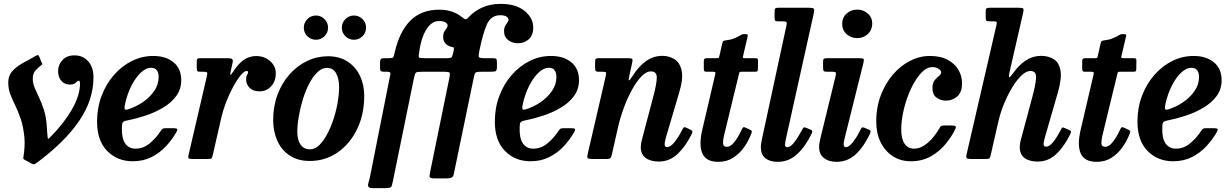

<svg xmlns="http://www.w3.org/2000/svg" viewBox="-20 -820 6354 990"><path d="M340 -384Q313 -384 296 -403.2Q279 -422.5 279.5 -456Q280 -485.5 301.8 -510Q323.5 -534.5 364.5 -534.5Q407 -534.5 434.5 -504.2Q462 -474 462 -421.5Q462 -303.5 387 -194.8Q312 -86 169 20Q160 26.5 154.5 27Q149 27.5 140 22L105.5 3Q100 -0.5 100 -3.8Q100 -7 101.5 -15.5Q104.5 -34 106.2 -58.8Q108 -83.5 106 -109.5Q100.5 -167 87 -206.5Q73.5 -246 58.8 -276Q44 -306 33.2 -333.8Q22.5 -361.5 22.5 -395.5Q22.5 -428.5 42.2 -451.5Q62 -474.5 94.2 -493Q126.5 -511.5 164 -531.5Q173 -537 175.5 -536.5Q178 -536 183 -526.5L193 -501.5Q197 -494 198 -491Q199 -488 192 -483Q179 -473.5 164 -457.8Q149 -442 149 -415Q149 -390.5 158.8 -367.2Q168.5 -344 181.8 -316.5Q195 -289 206.8 -252.2Q218.5 -215.5 221.5 -164Q222.5 -151 223.5 -137Q224.5 -123 225.5 -113.5Q226 -106.5 228.2 -105.2Q230.5 -104 237.5 -111Q308.5 -182.5 350.5 -255.2Q392.5 -328 392.5 -389.5Q392.5 -404 385.5 -404Q380 -404 371 -394Q362 -384 340 -384Z M480.5 -193Q480.5 -264.5 504 -326.2Q527.5 -388 568 -434Q608.5 -480 660.5 -505.8Q712.5 -531.5 770 -531.5Q835 -531.5 874.8 -498.8Q914.5 -466 914.5 -406.5Q914.5 -359.5 888.2 -324.2Q862 -289 819.5 -264Q777 -239 727.5 -223Q678 -207 632 -198Q618 -195.5 613.2 -189Q608.5 -182.5 608.5 -163.5Q606.5 -108 625 -80.8Q643.5 -53.5 679 -53.5Q719.5 -53.5 752.8 -81.5Q786 -109.5 810.5 -147.5Q815 -154.5 819.8 -156.8Q824.5 -159 837 -159H873.5Q890 -159 893.2 -155.2Q896.5 -151.5 889.5 -138.5Q867.5 -100 835.8 -65.8Q804 -31.5 761.2 -10Q718.5 11.5 664.5 11.5Q585 11.5 532.8 -41.5Q480.5 -94.5 480.5 -193ZM639.5 -256Q680 -268.5 716 -293Q752 -317.5 775 -350.8Q798 -384 798 -423Q798 -444.5 788.8 -457.5Q779.5 -470.5 758 -470.5Q733 -470.5 706.8 -446.2Q680.5 -422 658.8 -380Q637 -338 625 -285Q621 -267.5 622.5 -259.5Q624 -251.5 639.5 -256Z M1012.5 -520H1151.5Q1170 -520 1176.2 -516Q1182.5 -512 1179.5 -497L1170 -455Q1165.5 -435 1168.2 -434Q1171 -433 1183 -451.5Q1207.5 -490 1236 -510.5Q1264.5 -531 1301 -531Q1343 -531 1372.5 -505.2Q1402 -479.5 1402 -441.5Q1402 -401 1378 -375Q1354 -349 1318 -349Q1285 -349 1267 -367Q1249 -385 1249 -412Q1249 -426 1254 -433.8Q1259 -441.5 1259 -447.5Q1259 -454 1251.5 -454Q1240 -454 1222 -433Q1204 -412 1184.2 -376.2Q1164.5 -340.5 1147 -295.8Q1129.5 -251 1119 -204L1077.5 -22.5Q1074.5 -8.5 1071 -4.2Q1067.5 0 1050 0H972Q954.5 0 952 -4.8Q949.5 -9.5 952.5 -22L1046.5 -426Q1050 -442 1047.8 -446Q1045.5 -450 1029.5 -450H1010.5Q999 -450 996.8 -454.5Q994.5 -459 994.5 -472.5V-503.5Q994.5 -513.5 998.2 -516.8Q1002 -520 1012.5 -520Z M1388.5 -200Q1388.5 -272 1411.2 -332.5Q1434 -393 1473.5 -437.2Q1513 -481.5 1564 -505.8Q1615 -530 1671.5 -530Q1730 -530 1772 -502.8Q1814 -475.5 1836 -429.2Q1858 -383 1858 -326Q1858 -229.5 1821 -153.5Q1784 -77.5 1720.5 -33.8Q1657 10 1577.5 10Q1515.5 10 1473.2 -18.5Q1431 -47 1409.8 -94.8Q1388.5 -142.5 1388.5 -200ZM1513 -139Q1513 -98 1530 -74Q1547 -50 1579 -50Q1603.5 -50 1625.8 -71.2Q1648 -92.5 1666.8 -127.8Q1685.5 -163 1699.5 -205.5Q1713.5 -248 1721 -291.2Q1728.5 -334.5 1728.5 -371.5Q1728.5 -412.5 1713.5 -441.2Q1698.5 -470 1666.5 -470Q1640 -470 1616.8 -447.8Q1593.5 -425.5 1574.2 -388.5Q1555 -351.5 1541.5 -307.5Q1528 -263.5 1520.5 -219.2Q1513 -175 1513 -139ZM1805 -615Q1779.5 -615 1761 -633.2Q1742.5 -651.5 1742.5 -677.5Q1742.5 -703 1761 -721.5Q1779.5 -740 1805 -740Q1831 -740 1849.2 -721.5Q1867.5 -703 1867.5 -677.5Q1867.5 -651.5 1849.2 -633.2Q1831 -615 1805 -615ZM1609 -615Q1583.5 -615 1565 -633.2Q1546.5 -651.5 1546.5 -677.5Q1546.5 -703 1565 -721.5Q1583.5 -740 1609 -740Q1635 -740 1653.2 -721.5Q1671.5 -703 1671.5 -677.5Q1671.5 -651.5 1653.2 -633.2Q1635 -615 1609 -615Z M2269 -450H2157Q2131 -450 2125.5 -446.2Q2120 -442.5 2115 -420.5L2006 113.5Q2002.5 129 2000.5 136.8Q1998.5 144.5 1990.8 147.2Q1983 150 1963.5 150H1901.5Q1882.5 150 1879.2 142Q1876 134 1879.8 122Q1883.5 110 1886.5 98L1987.5 -410.5Q1991 -429 1993.2 -439.2Q1995.5 -449.5 1978 -450H1963.5Q1948 -450 1943.8 -453.5Q1939.5 -457 1939.5 -470V-495Q1939.5 -509 1943 -514.5Q1946.5 -520 1964.5 -520H1985.5Q2003.5 -520 2007.2 -524.5Q2011 -529 2015 -549Q2040 -658.5 2096.5 -714.2Q2153 -770 2244 -770Q2282.5 -770 2311.2 -759.8Q2340 -749.5 2360.5 -733Q2374 -721.5 2380.8 -721Q2387.5 -720.5 2397.5 -732.5Q2427.5 -764.5 2468.5 -782.2Q2509.5 -800 2561.5 -800Q2640 -800 2684.8 -763.8Q2729.5 -727.5 2729.5 -678Q2729.5 -639 2706.8 -618Q2684 -597 2651 -597Q2621 -597 2600 -613.5Q2579 -630 2579 -658.5Q2579 -676 2584.8 -686.2Q2590.5 -696.5 2596.2 -703.8Q2602 -711 2602 -719.5Q2602 -727.5 2591.5 -734.5Q2581 -741.5 2559 -741.5Q2511 -741.5 2490 -693Q2469 -644.5 2451.5 -557Q2447 -535 2448.5 -527.5Q2450 -520 2476 -520H2519Q2532.5 -520 2537.2 -517.5Q2542 -515 2542 -502L2542.5 -477.5Q2542.5 -454.5 2534 -452.2Q2525.5 -450 2506 -450H2461.5Q2435 -450 2430.8 -444.5Q2426.5 -439 2422.5 -418L2324.5 55Q2321 71.5 2318.8 81.5Q2316.5 91.5 2308.2 95.8Q2300 100 2278.5 100H2220.5Q2194.5 100 2195 89.2Q2195.5 78.5 2199 61L2296.5 -415.5Q2301 -436.5 2299.2 -443.2Q2297.5 -450 2269 -450ZM2315 -540.5Q2316.5 -547.5 2318.5 -555.2Q2320.5 -563 2320.5 -570Q2320.5 -576.5 2314.5 -577Q2308.5 -577.5 2301 -580.5Q2285.5 -585.5 2275.2 -597.8Q2265 -610 2265 -629.5Q2265 -647 2270.8 -656.8Q2276.5 -666.5 2282.2 -673.8Q2288 -681 2288 -689.5Q2288 -697.5 2277 -704.5Q2266 -711.5 2243 -711.5Q2204.5 -711.5 2176.8 -665.5Q2149 -619.5 2139 -534.5Q2137 -522 2147.5 -521Q2158 -520 2172 -520H2285Q2300.5 -520 2306 -523Q2311.5 -526 2315 -540.5Z M2531.5 -193Q2531.5 -264.5 2555 -326.2Q2578.5 -388 2619 -434Q2659.5 -480 2711.5 -505.8Q2763.5 -531.5 2821 -531.5Q2886 -531.5 2925.8 -498.8Q2965.5 -466 2965.5 -406.5Q2965.5 -359.5 2939.2 -324.2Q2913 -289 2870.5 -264Q2828 -239 2778.5 -223Q2729 -207 2683 -198Q2669 -195.5 2664.2 -189Q2659.5 -182.5 2659.5 -163.5Q2657.5 -108 2676 -80.8Q2694.5 -53.5 2730 -53.5Q2770.5 -53.5 2803.8 -81.5Q2837 -109.5 2861.5 -147.5Q2866 -154.5 2870.8 -156.8Q2875.5 -159 2888 -159H2924.5Q2941 -159 2944.2 -155.2Q2947.5 -151.5 2940.5 -138.5Q2918.5 -100 2886.8 -65.8Q2855 -31.5 2812.2 -10Q2769.5 11.5 2715.5 11.5Q2636 11.5 2583.8 -41.5Q2531.5 -94.5 2531.5 -193ZM2690.5 -256Q2731 -268.5 2767 -293Q2803 -317.5 2826 -350.8Q2849 -384 2849 -423Q2849 -444.5 2839.8 -457.5Q2830.5 -470.5 2809 -470.5Q2784 -470.5 2757.8 -446.2Q2731.5 -422 2709.8 -380Q2688 -338 2676 -285Q2672 -267.5 2673.5 -259.5Q2675 -251.5 2690.5 -256Z M3069 -520H3217.5Q3236 -520 3239.5 -516.2Q3243 -512.5 3240 -497.5L3225 -430.5Q3220 -406.5 3223.5 -405.8Q3227 -405 3241.5 -428Q3274 -479 3311.8 -505.5Q3349.5 -532 3395.5 -532Q3431 -532 3458.8 -514Q3486.5 -496 3495 -454.2Q3503.5 -412.5 3481.5 -341L3413 -109Q3411 -102.5 3409 -91.8Q3407 -81 3407 -77.5Q3407 -61.5 3420 -61.5Q3436.5 -61.5 3456.8 -85.8Q3477 -110 3496.5 -148.5Q3501.5 -158.5 3505.2 -162.2Q3509 -166 3517.5 -162L3540 -151.5Q3548.5 -147 3550 -143Q3551.5 -139 3546 -127.5Q3514.5 -64 3473.2 -25.5Q3432 13 3377 13Q3334 13 3309 -5.8Q3284 -24.5 3284 -61.5Q3284 -80 3290.5 -102L3349 -324Q3365 -383 3366.5 -417.5Q3368 -452 3335.5 -452Q3312.5 -452 3287.8 -426.5Q3263 -401 3239.8 -359.2Q3216.5 -317.5 3197.8 -267.2Q3179 -217 3167.5 -167.5L3135.5 -25.5Q3132.5 -12 3128.2 -6Q3124 0 3107 0H3037.5Q3014.5 0 3010.5 -4.5Q3006.5 -9 3010.5 -27L3104 -430.5Q3107 -444 3103.8 -447Q3100.5 -450 3088 -450H3066.5Q3054 -450 3051.2 -454.8Q3048.5 -459.5 3048.5 -473V-498.5Q3048.5 -512.5 3052 -516.2Q3055.5 -520 3069 -520Z M3626.5 -520H3675Q3685.5 -520 3686.8 -522.8Q3688 -525.5 3690 -534L3704.5 -597.5Q3707 -607 3710 -608.8Q3713 -610.5 3723 -612Q3747 -614.5 3765.2 -622Q3783.5 -629.5 3793.5 -635.5Q3803 -641.5 3806.5 -642.8Q3810 -644 3821.5 -644Q3831.5 -644 3834.2 -642Q3837 -640 3835 -631.5L3812 -533.5Q3810 -525 3810.8 -522.5Q3811.5 -520 3821.5 -520H3873Q3883 -520 3886 -517.5Q3889 -515 3888.5 -503.5L3888 -468Q3888 -455.5 3885.2 -452.8Q3882.5 -450 3870.5 -450H3803.5Q3795 -450 3793.2 -447.5Q3791.5 -445 3790 -437.5L3713 -120Q3707.5 -98 3708.2 -80.5Q3709 -63 3727.5 -63Q3743 -63 3757.2 -77.2Q3771.5 -91.5 3783.2 -111.2Q3795 -131 3803 -148.5Q3806.5 -156.5 3810.2 -161.5Q3814 -166.5 3824 -162L3847.5 -151Q3856 -147 3856.8 -143.5Q3857.5 -140 3853 -128.5Q3839.5 -93.5 3816.5 -60.8Q3793.5 -28 3760.5 -6.8Q3727.5 14.5 3684 14.5Q3621 14.5 3601.8 -28.2Q3582.5 -71 3601 -150.5L3667.5 -435Q3669.5 -443.5 3668.2 -446.8Q3667 -450 3656 -450H3623Q3614.5 -450 3611.8 -453.2Q3609 -456.5 3609 -466.5V-503Q3609 -513.5 3612.8 -516.8Q3616.5 -520 3626.5 -520Z M4175.5 -749 4032.5 -104.5Q4031.5 -99.5 4029.5 -89Q4027.5 -78.5 4027.5 -75Q4027.5 -61 4039.5 -61Q4056 -61 4075.5 -86.2Q4095 -111.5 4115.5 -150Q4120.5 -159.5 4123.5 -162.2Q4126.5 -165 4136.5 -161L4158 -152.5Q4167 -148.5 4168.2 -144.5Q4169.5 -140.5 4165 -131Q4132.5 -63.5 4089.5 -24.5Q4046.5 14.5 3990.5 14.5Q3950 14.5 3926.5 -4.2Q3903 -23 3903 -61.5Q3903 -69.5 3905 -82.2Q3907 -95 3909 -104L4035 -688Q4038 -702 4035.2 -706Q4032.5 -710 4017 -710H3993Q3981 -710 3977.5 -713.2Q3974 -716.5 3974 -728.5V-761.5Q3974 -773.5 3977.8 -776.8Q3981.5 -780 3992.5 -780H4148.5Q4173.5 -780 4176.8 -774.5Q4180 -769 4175.5 -749Z M4322.5 -697Q4322.5 -729.5 4345.2 -750Q4368 -770.5 4400 -770.5Q4432 -770.5 4455 -750Q4478 -729.5 4477.5 -697Q4476.5 -664.5 4454.2 -644Q4432 -623.5 4400 -623.5Q4368 -623.5 4345.2 -644Q4322.5 -664.5 4322.5 -697ZM4431.5 -493.5 4335 -106.5Q4333.5 -101 4331.8 -90.8Q4330 -80.5 4330 -76.5Q4330 -61 4342 -61Q4356.5 -61 4377 -86.2Q4397.5 -111.5 4416 -149.5Q4420.5 -159 4424.2 -162Q4428 -165 4438 -161L4459.5 -152Q4468.5 -148 4468.8 -142.8Q4469 -137.5 4464.5 -127.5Q4432.5 -61 4391 -23.2Q4349.5 14.5 4293 14.5Q4254 14.5 4228.8 -4.8Q4203.5 -24 4203.5 -62.5Q4203.5 -70.5 4205.5 -83Q4207.5 -95.5 4209.5 -104L4289 -429.5Q4292 -442.5 4289.2 -446.2Q4286.5 -450 4273 -450H4245.5Q4231.5 -450 4227.8 -453.5Q4224 -457 4224 -471V-502.5Q4224 -514 4228.5 -517Q4233 -520 4244 -520H4409Q4430 -520 4433 -515.8Q4436 -511.5 4431.5 -493.5Z M4940.5 -392Q4940.5 -343 4915 -322Q4889.5 -301 4857.5 -301Q4830.5 -301 4809 -316.8Q4787.5 -332.5 4788 -366.5Q4788 -392.5 4799.2 -406.2Q4810.5 -420 4821.5 -428.2Q4832.5 -436.5 4833 -447Q4833 -455.5 4820.2 -464.8Q4807.5 -474 4787 -474Q4757.5 -474 4729 -443Q4700.5 -412 4677.5 -363Q4654.5 -314 4640.8 -258Q4627 -202 4627 -152Q4627 -104.5 4644.2 -79Q4661.5 -53.5 4693.5 -53.5Q4720 -53.5 4745 -69.8Q4770 -86 4790.5 -110.5Q4811 -135 4824.5 -159.5Q4828 -167 4832.5 -170Q4837 -173 4849.5 -173H4886.5Q4901.5 -173 4906.2 -169.5Q4911 -166 4906 -155Q4887 -115 4855.2 -76.8Q4823.5 -38.5 4779 -13.5Q4734.5 11.5 4676.5 11.5Q4623.5 11.5 4583.2 -14.8Q4543 -41 4520.5 -87.2Q4498 -133.5 4498 -194Q4498 -265.5 4521 -327Q4544 -388.5 4583 -434.2Q4622 -480 4671.8 -505.8Q4721.5 -531.5 4774.5 -531.5Q4830.5 -531.5 4867.2 -511.2Q4904 -491 4922.2 -459.2Q4940.5 -427.5 4940.5 -392Z M5497.5 -126Q5466 -62.5 5425.5 -24.8Q5385 13 5330 13Q5286.5 13 5262.2 -5.8Q5238 -24.5 5238 -61.5Q5238 -69.5 5239.8 -81.2Q5241.5 -93 5244.5 -102L5304 -324Q5320 -383 5322.2 -418.5Q5324.5 -454 5292 -454Q5272 -454 5248 -431.8Q5224 -409.5 5200.8 -371.8Q5177.5 -334 5158 -287.2Q5138.5 -240.5 5127.5 -192L5089 -23.5Q5086 -9.5 5082.2 -4.8Q5078.5 0 5061 0H4991Q4968.5 0 4964.5 -4.8Q4960.5 -9.5 4964.5 -26.5L5118 -691Q5121 -704 5118 -707Q5115 -710 5102.5 -710H5081Q5068.5 -710 5065.5 -714Q5062.5 -718 5062.5 -731.5V-757.5Q5062.5 -772.5 5066.2 -776.2Q5070 -780 5084.5 -780H5232.5Q5252 -780 5255.8 -776Q5259.5 -772 5256 -756L5185 -446Q5175 -401.5 5201 -439Q5266 -532 5347.5 -532Q5386 -532 5413.5 -514.8Q5441 -497.5 5448.2 -456Q5455.5 -414.5 5434 -341L5367 -109Q5365 -102.5 5363 -91.8Q5361 -81 5361 -77.5Q5361 -63.5 5374 -63.5Q5390.5 -63.5 5409.8 -86.8Q5429 -110 5448 -147.5Q5453.5 -158 5456.8 -161.5Q5460 -165 5470.5 -159.5L5492.5 -150Q5502 -145.5 5502.2 -141.2Q5502.5 -137 5497.5 -126Z M5577.5 -520H5626Q5636.5 -520 5637.8 -522.8Q5639 -525.5 5641 -534L5655.5 -597.5Q5658 -607 5661 -608.8Q5664 -610.5 5674 -612Q5698 -614.5 5716.2 -622Q5734.5 -629.5 5744.5 -635.5Q5754 -641.5 5757.5 -642.8Q5761 -644 5772.5 -644Q5782.5 -644 5785.2 -642Q5788 -640 5786 -631.5L5763 -533.5Q5761 -525 5761.8 -522.5Q5762.5 -520 5772.5 -520H5824Q5834 -520 5837 -517.5Q5840 -515 5839.5 -503.5L5839 -468Q5839 -455.5 5836.2 -452.8Q5833.5 -450 5821.5 -450H5754.5Q5746 -450 5744.2 -447.5Q5742.5 -445 5741 -437.5L5664 -120Q5658.5 -98 5659.2 -80.5Q5660 -63 5678.5 -63Q5694 -63 5708.2 -77.2Q5722.5 -91.5 5734.2 -111.2Q5746 -131 5754 -148.5Q5757.5 -156.5 5761.2 -161.5Q5765 -166.5 5775 -162L5798.5 -151Q5807 -147 5807.8 -143.5Q5808.5 -140 5804 -128.5Q5790.5 -93.5 5767.5 -60.8Q5744.5 -28 5711.5 -6.8Q5678.5 14.5 5635 14.5Q5572 14.5 5552.8 -28.2Q5533.5 -71 5552 -150.5L5618.5 -435Q5620.5 -443.5 5619.2 -446.8Q5618 -450 5607 -450H5574Q5565.5 -450 5562.8 -453.2Q5560 -456.5 5560 -466.5V-503Q5560 -513.5 5563.8 -516.8Q5567.5 -520 5577.5 -520Z M5845 -193Q5845 -264.5 5868.5 -326.2Q5892 -388 5932.5 -434Q5973 -480 6025 -505.8Q6077 -531.5 6134.5 -531.5Q6199.5 -531.5 6239.2 -498.8Q6279 -466 6279 -406.5Q6279 -359.5 6252.8 -324.2Q6226.5 -289 6184 -264Q6141.5 -239 6092 -223Q6042.5 -207 5996.5 -198Q5982.5 -195.5 5977.8 -189Q5973 -182.5 5973 -163.5Q5971 -108 5989.5 -80.8Q6008 -53.5 6043.5 -53.5Q6084 -53.5 6117.2 -81.5Q6150.5 -109.5 6175 -147.5Q6179.5 -154.5 6184.2 -156.8Q6189 -159 6201.5 -159H6238Q6254.5 -159 6257.8 -155.2Q6261 -151.5 6254 -138.5Q6232 -100 6200.2 -65.8Q6168.5 -31.5 6125.8 -10Q6083 11.5 6029 11.5Q5949.5 11.5 5897.2 -41.5Q5845 -94.5 5845 -193ZM6004 -256Q6044.5 -268.5 6080.5 -293Q6116.5 -317.5 6139.5 -350.8Q6162.5 -384 6162.5 -423Q6162.5 -444.5 6153.2 -457.5Q6144 -470.5 6122.5 -470.5Q6097.5 -470.5 6071.2 -446.2Q6045 -422 6023.2 -380Q6001.5 -338 5989.5 -285Q5985.5 -267.5 5987 -259.5Q5988.5 -251.5 6004 -256Z"/></svg>

Font: Besley* Narrow Semi
Style: Italic
Weight: 600
Width: 4
Italic angle: -13°
Designer: Owen Earl
Foundry: indestructible type*
Version: Version 3.000; ttfautohint (v1.8.3)